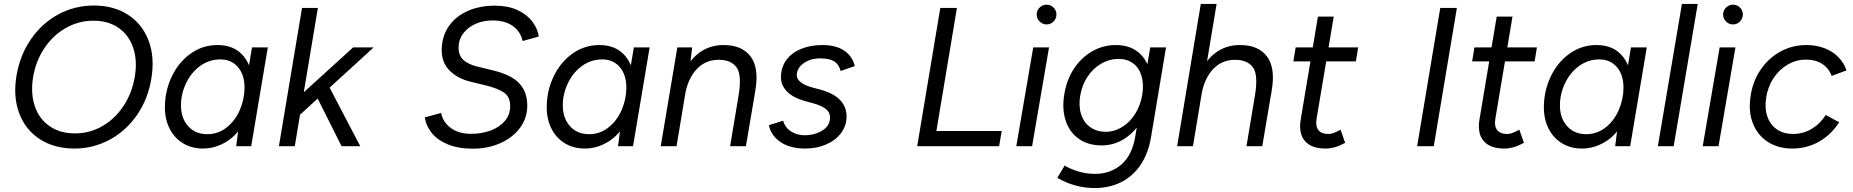

<svg xmlns="http://www.w3.org/2000/svg" viewBox="-20 -740 9383 972"><path d="M63.7 -358.3Q81.3 -461.3 136.8 -541.8Q192.2 -622.3 275.2 -667.2Q358.3 -712 455.5 -712Q556.8 -712 629.2 -664.5Q701.5 -617 732.8 -532.8Q764.2 -448.7 746 -341.3Q729.2 -238.5 673.8 -158.1Q618.3 -77.7 535.3 -32.8Q452.3 12 356.8 12Q255.3 12 182.2 -35.1Q109 -82.2 77.2 -166.7Q45.5 -251.2 63.7 -358.3ZM662.2 -350.7Q676.3 -433 654.4 -497.9Q632.5 -562.8 580.1 -599Q527.7 -635.2 453.3 -635.2Q378.5 -635.2 313.8 -598.6Q249 -562 205.2 -496.9Q161.3 -431.8 147.5 -349Q134.2 -266.7 156.5 -201.8Q178.8 -136.8 231.7 -100.8Q284.5 -64.7 359.8 -64.7Q433.8 -64.7 497.7 -101.2Q561.5 -137.8 604.8 -202.8Q648.2 -267.8 662.2 -350.7Z M1187.8 -93 1255.8 -500H1335.8L1251.8 0H1175.8ZM815 -207.8Q817.2 -286.5 851.5 -356.5Q885.8 -426.5 945.9 -469.2Q1006 -512 1081.7 -512Q1168.7 -512 1215.4 -452.8Q1262.2 -393.7 1258.5 -295.5Q1256.3 -198.3 1220.5 -128.8Q1184.7 -59.2 1127.8 -23.6Q1070.8 12 1007.5 12Q949.2 12 904.6 -15.8Q860 -43.7 836.3 -93.8Q812.7 -143.8 815 -207.8ZM1217.8 -293Q1219 -358.7 1185.8 -398.9Q1152.5 -439.2 1095.8 -439.2Q1038.7 -439.2 993.3 -406.1Q948 -373 922.4 -319.7Q896.8 -266.3 896.2 -209.5Q895.2 -143.8 931.8 -102.2Q968.3 -60.7 1028.8 -60.7Q1084.3 -60.7 1127.2 -94.6Q1170.2 -128.5 1193.7 -182.3Q1217.2 -236.2 1217.8 -293Z M1509 -700H1589.3L1472.3 0H1392ZM1455 -215.8 1767.7 -500H1871.7L1500.5 -160.8ZM1565.3 -286.7 1624.3 -343 1803.7 0H1709Z M2130.3 -145.7 2213.3 -168.3Q2221.8 -122.3 2262 -92.4Q2302.2 -62.5 2364.8 -62.5Q2417.7 -62.5 2462.7 -78.8Q2507.7 -95.2 2535.2 -126.8Q2562.7 -158.3 2562.7 -203.3Q2562.7 -249.3 2531.8 -271.2Q2500.8 -293 2434.2 -309L2362.3 -326.3Q2294.2 -343 2254.1 -384.8Q2214 -426.5 2216.3 -493.5Q2218.2 -558.5 2252.6 -607.9Q2287 -657.3 2347.4 -684.3Q2407.8 -711.3 2485.2 -711.3Q2551.7 -711.3 2599.5 -689.2Q2647.3 -667 2674.3 -631.5Q2701.3 -596 2707.8 -555.3L2625.8 -532.3Q2614.5 -581.8 2575.1 -609.2Q2535.7 -636.5 2473.2 -636.5Q2426.7 -636.5 2387.4 -619.2Q2348.2 -601.8 2324.8 -570.3Q2301.5 -538.8 2301.5 -498.8Q2301.5 -459.2 2325.5 -436.8Q2349.5 -414.5 2395.2 -403.3L2478.3 -383Q2568.8 -361 2609.1 -317.8Q2649.3 -274.5 2649.3 -205.5Q2649.3 -142 2612.1 -92.2Q2574.8 -42.5 2512 -14.9Q2449.2 12.7 2374 12.7Q2299.5 12.7 2246.7 -9.3Q2193.8 -31.3 2165.4 -67.2Q2137 -103.2 2130.3 -145.7Z M3120.8 -93 3188.8 -500H3268.8L3184.8 0H3108.8ZM2748 -207.8Q2750.2 -286.5 2784.5 -356.5Q2818.8 -426.5 2878.9 -469.2Q2939 -512 3014.7 -512Q3101.7 -512 3148.4 -452.8Q3195.2 -393.7 3191.5 -295.5Q3189.3 -198.3 3153.5 -128.8Q3117.7 -59.2 3060.8 -23.6Q3003.8 12 2940.5 12Q2882.2 12 2837.6 -15.8Q2793 -43.7 2769.3 -93.8Q2745.7 -143.8 2748 -207.8ZM3150.8 -293Q3152 -358.7 3118.8 -398.9Q3085.5 -439.2 3028.8 -439.2Q2971.7 -439.2 2926.3 -406.1Q2881 -373 2855.4 -319.7Q2829.8 -266.3 2829.2 -209.5Q2828.2 -143.8 2864.8 -102.2Q2901.3 -60.7 2961.8 -60.7Q3017.3 -60.7 3060.2 -94.6Q3103.2 -128.5 3126.7 -182.3Q3150.2 -236.2 3150.8 -293Z M3409 -500H3484L3473 -408L3405 0H3325ZM3719.2 -257.7 3800.8 -262.7 3756.2 0H3676.2ZM3618.8 -437.2Q3551.7 -437.5 3506.8 -389.7Q3461.8 -341.8 3447.3 -256.8L3408.3 -260.2Q3422.2 -339.7 3453.8 -396Q3485.5 -452.3 3533.6 -482.2Q3581.7 -512 3643 -512Q3736.7 -512 3779.9 -454Q3823.2 -396 3804.2 -284.3L3800 -257.7H3719.2Q3736.2 -360.5 3709 -398.7Q3681.8 -436.8 3618.8 -437.2Z M3872.5 -106.3 3944.7 -129Q3954.2 -94.2 3984.4 -74.8Q4014.7 -55.3 4052.8 -55.3Q4104 -55.3 4143 -79.2Q4182 -103.2 4182 -145.5Q4182 -170.8 4161.7 -187.7Q4141.3 -204.5 4098.7 -216.5L4053 -229Q3996.3 -244.7 3964.9 -276.1Q3933.5 -307.5 3933.5 -348.7Q3933.5 -397.5 3959.8 -434.7Q3986.2 -471.8 4034 -491.9Q4081.8 -512 4143.5 -512Q4211.7 -512 4253.7 -483.7Q4295.7 -455.3 4307.2 -405.3L4235.8 -380.7Q4226 -415.7 4201.9 -430.1Q4177.8 -444.5 4132 -444.5Q4082.7 -444.5 4048.2 -419.8Q4013.7 -395 4013.7 -358.5Q4013.7 -340.2 4033.7 -323.8Q4053.7 -307.5 4092.3 -297.2L4133.2 -286.3Q4200.5 -268 4233.2 -233.3Q4265.8 -198.7 4265.8 -150.8Q4265.8 -103.5 4237.8 -66.2Q4209.7 -29 4161.8 -8.5Q4114 12 4057.5 12Q3977.3 12 3929.4 -22.3Q3881.5 -56.7 3872.5 -106.3Z M4740.3 -700H4824.5L4720.5 -76.7H5051.2L5038 0H4623.3Z M5210.7 -500H5290.7L5205 0H5125ZM5228.2 -666.3Q5228.2 -687.3 5243.2 -701.8Q5258.2 -716.3 5278.2 -716.3Q5299.2 -716.3 5313.7 -701.8Q5328.2 -687.3 5328.2 -666.3Q5328.2 -646.3 5313.7 -631.3Q5299.2 -616.3 5278.2 -616.3Q5258.2 -616.3 5243.2 -631.3Q5228.2 -646.3 5228.2 -666.3Z M5337.5 163 5332.7 160.2 5370.2 97.7Q5375.3 100.7 5379.5 103.7Q5405.8 118.3 5443.3 129.2Q5480.8 140.2 5524 140.2Q5602 140.2 5656.8 93Q5711.5 45.8 5727.2 -48.7L5803 -500H5883L5807.3 -46.7Q5793.2 37.8 5753.1 96.2Q5713 154.5 5653.8 183.2Q5594.5 212 5522.8 212Q5424 212 5337.5 163ZM5368.5 -265.5Q5380.7 -338.3 5417.9 -394Q5455.2 -449.7 5510.2 -480.8Q5565.3 -512 5629.3 -512Q5694.3 -512 5738 -479.1Q5781.7 -446.2 5798.4 -387.7Q5815.2 -329.2 5802.8 -253.5Q5790.7 -179.7 5755.4 -123.2Q5720.2 -66.8 5668.8 -35.3Q5617.5 -3.8 5556.8 -3.8Q5489.3 -3.8 5441.8 -37.1Q5394.3 -70.3 5374.8 -129.8Q5355.3 -189.2 5368.5 -265.5ZM5762.8 -260.8Q5771.2 -312.8 5759.3 -354.4Q5747.5 -396 5717.2 -418.8Q5686.8 -441.7 5643.3 -441.7Q5596.2 -441.7 5555 -417.8Q5513.8 -394 5485.8 -351.8Q5457.7 -309.5 5448.7 -256.3Q5439.7 -203.5 5453.2 -161.5Q5466.7 -119.5 5499.4 -96.2Q5532.2 -72.8 5578 -72.8Q5621.8 -72.8 5661 -97.1Q5700.2 -121.3 5727 -164Q5753.8 -206.7 5762.8 -260.8Z M6059 -720H6139L6019.3 0H5939.3ZM6333.3 -257.7 6417.5 -279.3 6370.3 0H6290.3ZM6233 -437.2Q6165.8 -437.5 6120.9 -389.7Q6076 -341.8 6061.5 -256.8L6022.5 -260.2Q6036.3 -339.7 6068 -396Q6099.7 -452.3 6147.8 -482.2Q6195.8 -512 6257.2 -512Q6350.8 -512 6394.1 -454Q6437.3 -396 6418.3 -284.3L6414.2 -257.7H6333.3Q6350.3 -360.5 6323.2 -398.7Q6296 -436.8 6233 -437.2Z M6564.8 -134.7 6652 -656H6732L6645.3 -139.5Q6638.8 -101.5 6654.3 -81.6Q6669.8 -61.7 6705.5 -61.7Q6716.8 -61.7 6729.8 -66.2Q6742.7 -70.7 6766.7 -83.3L6789.8 -16.7Q6759.2 -0.5 6736 5.8Q6712.8 12 6689.7 12Q6618.5 12 6585.9 -26.4Q6553.3 -64.8 6564.8 -134.7ZM6539.3 -500H6855.7L6844 -429.2H6527.7Z M7271.3 -700H7355.5L7238.5 0H7154.3Z M7469.8 -134.7 7557 -656H7637L7550.3 -139.5Q7543.8 -101.5 7559.3 -81.6Q7574.8 -61.7 7610.5 -61.7Q7621.8 -61.7 7634.8 -66.2Q7647.7 -70.7 7671.7 -83.3L7694.8 -16.7Q7664.2 -0.5 7641 5.8Q7617.8 12 7594.7 12Q7523.5 12 7490.9 -26.4Q7458.3 -64.8 7469.8 -134.7ZM7444.3 -500H7760.7L7749 -429.2H7432.7Z M8168.8 -93 8236.8 -500H8316.8L8232.8 0H8156.8ZM7796 -207.8Q7798.2 -286.5 7832.5 -356.5Q7866.8 -426.5 7926.9 -469.2Q7987 -512 8062.7 -512Q8149.7 -512 8196.4 -452.8Q8243.2 -393.7 8239.5 -295.5Q8237.3 -198.3 8201.5 -128.8Q8165.7 -59.2 8108.8 -23.6Q8051.8 12 7988.5 12Q7930.2 12 7885.6 -15.8Q7841 -43.7 7817.3 -93.8Q7793.7 -143.8 7796 -207.8ZM8198.8 -293Q8200 -358.7 8166.8 -398.9Q8133.5 -439.2 8076.8 -439.2Q8019.7 -439.2 7974.3 -406.1Q7929 -373 7903.4 -319.7Q7877.8 -266.3 7877.2 -209.5Q7876.2 -143.8 7912.8 -102.2Q7949.3 -60.7 8009.8 -60.7Q8065.3 -60.7 8108.2 -94.6Q8151.2 -128.5 8174.7 -182.3Q8198.2 -236.2 8198.8 -293Z M8494.7 -720H8574.7L8453 0H8373Z M8685.7 -500H8765.7L8680 0H8600ZM8703.2 -666.3Q8703.2 -687.3 8718.2 -701.8Q8733.2 -716.3 8753.2 -716.3Q8774.2 -716.3 8788.7 -701.8Q8803.2 -687.3 8803.2 -666.3Q8803.2 -646.3 8788.7 -631.3Q8774.2 -616.3 8753.2 -616.3Q8733.2 -616.3 8718.2 -631.3Q8703.2 -646.3 8703.2 -666.3Z M8841.7 -248.3Q8851.7 -325.2 8891.7 -385Q8931.7 -444.8 8992.4 -478.4Q9053.2 -512 9124.7 -512Q9174.3 -512 9215.8 -496.3Q9257.2 -480.7 9286 -451.5Q9314.8 -422.3 9328 -383.7L9252.8 -355.7Q9237.8 -395.3 9204.4 -416.8Q9171 -438.2 9123.8 -438.2Q9074.2 -438.2 9030.9 -413.5Q8987.7 -388.8 8958.6 -344.8Q8929.5 -300.8 8921.2 -244.7Q8912.8 -191.8 8927.3 -150Q8941.8 -108.2 8975.7 -85Q9009.5 -61.8 9058 -61.8Q9108.3 -61.8 9151.8 -87.8Q9195.2 -113.8 9222.8 -158L9290.8 -121Q9250 -57.3 9188.5 -22.7Q9127 12 9054 12Q8981.5 12 8929.6 -21.8Q8877.7 -55.5 8854.2 -114.8Q8830.8 -174 8841.7 -248.3Z"/></svg>

Font: Oak Sans Light Italic
Style: Regular
Weight: 400
Italic angle: -9.5°
Foundry: Erik Kennedy, Walven
Version: Version 1.000;Glyphs 3.1.2 (3151)